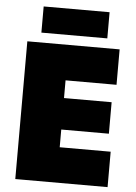

<svg xmlns="http://www.w3.org/2000/svg" viewBox="-59 -928 686 972"><g transform="rotate(5 284.0 -441.5)"><path d="M56 0H525V-180H266V-270H508V-430H266V-520H525V-700H56ZM123 -750H458V-883H123Z"/></g></svg>

Font: Finlandica Black
Style: Regular
Weight: 900
Designer: Niklas Ekholm, Juho Hiilivirta, Jaakko Suomalainen
Foundry: Helsinki Type Studio
Version: Version 2.000;Glyphs 3.2 (3202)